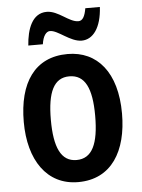

<svg xmlns="http://www.w3.org/2000/svg" viewBox="-54 -789 621 841"><g transform="rotate(-5 257.0 -368.0)"><path d="M417 -746H353C347 -711 337 -692 318 -692C277 -692 234 -745 183 -745C119 -745 95 -677 90 -605H154C159 -642 174 -660 190 -660C225 -660 275 -606 325 -606C375 -606 412 -655 417 -746ZM473 -273C473 -454 388 -553 258 -553C113 -553 41 -445 41 -273C41 -106 118 10 256 10C403 10 473 -108 473 -273ZM160 -272C160 -394 189 -455 257 -455C326 -455 355 -394 355 -273C355 -150 326 -87 257 -87C189 -87 160 -151 160 -272Z"/></g></svg>

Font: Noto Sans Thai Cond SemBd
Style: Regular
Weight: 600
Width: 3
Designer: Monotype Design Team
Foundry: Monotype Imaging Inc.
Version: Version 2.002